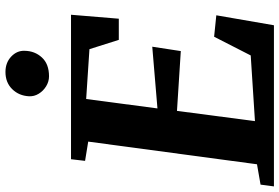

<svg xmlns="http://www.w3.org/2000/svg" viewBox="-188 -843 1023 703"><g transform="rotate(-90 323.5 -491.5)"><path d="M-7.5 0 -1 -49 73.5 -62 156.5 -680 86 -691.5 92 -743H621L606.5 -568H529L495 -675.5L312.5 -687.5L278 -426.5L504 -445.5L488 -341L269 -355L231.5 -69.5L472 -85L540.5 -219L619 -211L582.5 0ZM395.5 -823.5Q376.5 -823.5 359.2 -834Q342 -844.5 331.8 -861.2Q321.5 -878 322.5 -897Q324.5 -934 348.8 -958.5Q373 -983 411.5 -983Q445.5 -983 467.8 -962Q490 -941 489 -913Q488.5 -875.5 464.5 -849.5Q440.5 -823.5 395.5 -823.5Z"/></g></svg>

Font: Merriweather ExtraBold
Style: Italic
Weight: 800
Italic angle: -7.8°
Version: Version 2.101